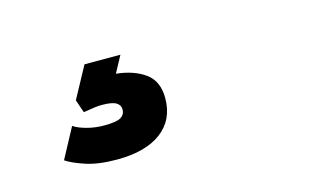

<svg xmlns="http://www.w3.org/2000/svg" viewBox="-42 -99 686 413"><g transform="rotate(-15 301.0 108.0)"><path d="M103 121Q113 128 131.5 133Q150 138 170 138Q198 138 207.5 132Q217 126 217 115Q217 105 208 99.5Q199 94 176 94Q168 94 161 95Q154 96 148 97Q141 98 135 99L125 70L163 0H243L223 37Q262 41 287 59Q312 77 312 115Q312 163 277 189.5Q242 216 178 216Q136 216 108 206.5Q80 197 67 188Z"/></g></svg>

Font: Tanohe Sans Black
Style: Italic
Weight: 900
Designer: Village Type and Design LLC & Cristiano Sobral
Foundry: Cooper Hewitt Smithsonian Design Museum
Version: Version 1.00;January 12, 2020;FontCreator 12.0.0.2547 64-bit